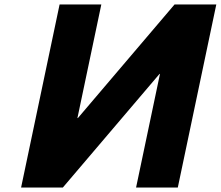

<svg xmlns="http://www.w3.org/2000/svg" viewBox="-20 -845 994 865"><path d="M700.7 -512H698.7L263 0H75L248.5 -825H436.5L328.8 -313H330.8L766.5 -825H954.5L781 0H593Z"/></svg>

Font: Hussar
Style: BdOblTwo
Weight: 700
Foundry: Cannot Into Space Fonts
Version: Version 2.00